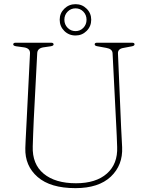

<svg xmlns="http://www.w3.org/2000/svg" viewBox="-20 -910 724 944"><path d="M552 -283 533.5 -648Q532.5 -669.5 503 -674.5L459 -682.5Q445.5 -684.5 445.5 -692Q445.5 -700 457.5 -700H629Q641.5 -700 641.5 -692Q641.5 -684.5 627 -682L587.5 -674.5Q559 -670 560 -647.5L575.5 -283.5Q576.5 -259 578 -235Q579.5 -211 580.5 -186Q584.5 -98 524.8 -41.5Q465 15 351 15Q228 15 165 -39.8Q102 -94.5 104.5 -182Q105 -198.5 106.2 -223.5Q107.5 -248.5 108.8 -274Q110 -299.5 111 -317L127.5 -647Q129 -672 99 -677L59 -682.5Q45 -685 45 -691.5Q45 -700 57.5 -700H231Q243.5 -700 243.5 -691.5Q243.5 -685 229.5 -682.5L192 -677Q164 -672 163 -648.5L146 -322Q144 -282 143 -250Q142 -218 141 -190.5Q138 -103 194.8 -56Q251.5 -9 353.5 -9Q452 -9 505.8 -56.8Q559.5 -104.5 556 -188Q555 -219 554 -241.5Q553 -264 552 -283ZM351.5 -735.5Q318.5 -735.5 296 -758Q273.5 -780.5 273.5 -813Q273.5 -845 296.2 -867.2Q319 -889.5 351.5 -889.5Q383.5 -889.5 406 -867.2Q428.5 -845 428.5 -813Q428.5 -780.5 406 -758Q383.5 -735.5 351.5 -735.5ZM351.5 -869Q328.5 -869 312.5 -852.8Q296.5 -836.5 296.5 -813Q296.5 -789.5 312.5 -773.2Q328.5 -757 351.5 -757Q374 -757 389.8 -773.2Q405.5 -789.5 405.5 -813Q405.5 -836.5 389.8 -852.8Q374 -869 351.5 -869Z"/></svg>

Font: Fraunces 72pt Soft Thin
Style: Regular
Weight: 100
Version: Version 1.000;[b76b70a41]